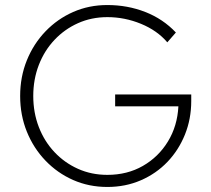

<svg xmlns="http://www.w3.org/2000/svg" viewBox="-20 -731 837 762"><path d="M406 11Q333 11 270.5 -16.5Q208 -44 160.5 -93.5Q113 -143 86.5 -208.5Q60 -274 60 -350Q60 -426 86.5 -491.5Q113 -557 160.5 -606.5Q208 -656 270.5 -683.5Q333 -711 406 -711Q486 -711 556.5 -683.5Q627 -656 678 -602L644 -563Q604 -610 539.5 -636.5Q475 -663 406 -663Q343 -663 289.5 -639Q236 -615 196 -572.5Q156 -530 134 -473Q112 -416 112 -350Q112 -284 134 -227Q156 -170 196 -127.5Q236 -85 289.5 -61Q343 -37 406 -37Q485 -37 547 -72.5Q609 -108 646.5 -169.5Q684 -231 688 -309H437V-356H739V-330Q739 -259 714 -197Q689 -135 644.5 -88.5Q600 -42 539 -15.5Q478 11 406 11Z"/></svg>

Font: Red Hat Text VF
Style: Regular
Weight: 300
Designer: Pentagram, MCKL
Foundry: Pentagram, MCKL
Version: Version 1.023